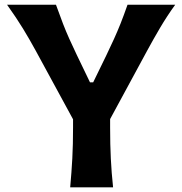

<svg xmlns="http://www.w3.org/2000/svg" viewBox="-20 -804 781 824"><path d="M281.2 0Q287.1 -64 290.3 -123.5Q293.5 -183.1 293.5 -256.8V-292L132.8 -587.4Q106.4 -635.7 78.9 -680.9Q51.3 -726.1 10.3 -783.7H220.2Q237.3 -735.8 250.5 -701.9Q263.7 -668 277.3 -637.7Q291 -607.4 308.6 -570.3L366.2 -450.7H379.9L436.5 -566.9Q455.1 -605.5 469.2 -636.7Q483.4 -668 497.1 -702.1Q510.7 -736.3 527.3 -783.7H731.9Q696.3 -734.4 667 -684.6Q637.7 -634.8 612.3 -587.9L452.6 -293V-256.8Q452.6 -183.1 455.6 -123.5Q458.5 -64 465.3 0Z"/></svg>

Font: Pinar-FD SemiBold
Style: Regular
Weight: 600
Designer: Amin Abedi
Version: Version 2.000